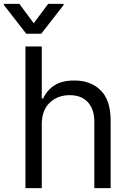

<svg xmlns="http://www.w3.org/2000/svg" viewBox="-54 -966 665 986"><path d="M160.5 -328.1V0H76.7V-727.3H160.5V-460.2H167.6Q186.8 -502.5 225.3 -527.5Q263.8 -552.6 328.1 -552.6Q411.9 -552.6 463.1 -502.1Q514.2 -451.7 514.2 -346.6V0H430.4V-340.9Q430.4 -405.9 396.8 -441.6Q363.3 -477.3 304 -477.3Q241.8 -477.3 201.2 -438.4Q160.5 -399.5 160.5 -328.1ZM45.5 -946 119.3 -846.6 193.2 -946H272.7V-940.3L157.7 -792.6H81L-34.1 -940.3V-946Z"/></svg>

Font: Inter Alia
Style: Regular
Weight: 400
Designer: Rasmus Andersson (Latin, Greek, Cyrillic etc.) and Evan from Shavian.info (Shavian, old style figures)
Foundry: Shavian.info
Version: Version 0.001;git-37ab20767